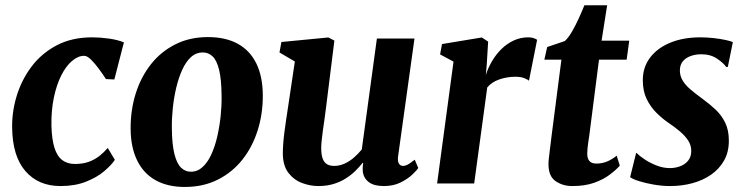

<svg xmlns="http://www.w3.org/2000/svg" viewBox="-20 -710 2887 743"><path d="M214 10Q128.5 10 78.2 -48Q28 -106 27 -217Q26 -278 44.8 -339.5Q63.5 -401 102 -452.2Q140.5 -503.5 199.2 -534.5Q258 -565.5 337 -565.5Q366.5 -565.5 401 -560.8Q435.5 -556 459.5 -546L422.5 -402.5L390 -404Q378.5 -422 363.2 -442.8Q348 -463.5 332.8 -478.8Q317.5 -494 305.5 -494Q282 -494 258.8 -474.2Q235.5 -454.5 217.2 -418.5Q199 -382.5 188.5 -332.8Q178 -283 179 -223.5Q180.5 -170.5 190.8 -138Q201 -105.5 220.8 -90.5Q240.5 -75.5 270 -75.5Q301 -75.5 324 -84Q347 -92.5 364.8 -106.5Q382.5 -120.5 397 -137.5L424.5 -91.5Q411.5 -71.5 383.2 -47.5Q355 -23.5 312.5 -6.8Q270 10 214 10Z M784.5 -566.5Q852.5 -566.5 899.8 -540.8Q947 -515 971.8 -464.8Q996.5 -414.5 997 -342Q997.5 -270 977.2 -205.8Q957 -141.5 918 -92.2Q879 -43 822.8 -14.8Q766.5 13.5 695 13.5Q629 13.5 582.2 -12.5Q535.5 -38.5 510.8 -89Q486 -139.5 485.5 -211.5Q485 -284 505.2 -348.2Q525.5 -412.5 564.2 -461.5Q603 -510.5 658.8 -538.5Q714.5 -566.5 784.5 -566.5ZM765 -507Q738.5 -507 718.8 -488.8Q699 -470.5 685 -439.5Q671 -408.5 662 -370.5Q653 -332.5 648.8 -292.2Q644.5 -252 645 -216Q645.5 -151 655 -113.8Q664.5 -76.5 680.8 -61Q697 -45.5 718.5 -45.5Q744.5 -45.5 764.2 -63.8Q784 -82 798 -112.8Q812 -143.5 820.8 -181.8Q829.5 -220 833.8 -260.2Q838 -300.5 837.5 -337.5Q837 -403.5 827.8 -440.2Q818.5 -477 802.5 -492Q786.5 -507 765 -507Z M1211.5 10Q1180.5 10 1149 -1.8Q1117.5 -13.5 1096.2 -41Q1075 -68.5 1074.5 -115Q1074.5 -132.5 1076 -153.5Q1077.5 -174.5 1080.5 -197.8Q1083.5 -221 1087 -244.8Q1090.5 -268.5 1094 -291L1121 -472L1061.5 -507L1069 -547.5L1250.5 -565L1274 -553L1241 -288.5Q1238.5 -267 1235.2 -245Q1232 -223 1229.2 -203Q1226.5 -183 1224.8 -166Q1223 -149 1223 -137Q1223 -112 1228.5 -96.8Q1234 -81.5 1245 -74.8Q1256 -68 1273.5 -68Q1294 -68 1313.8 -77Q1333.5 -86 1350.2 -100.8Q1367 -115.5 1380 -131.5L1438.5 -561H1584L1520.5 -105Q1518 -85.5 1523.8 -76.8Q1529.5 -68 1539.5 -68Q1548.5 -68 1557.8 -73Q1567 -78 1585 -92L1598.5 -60Q1593.5 -51.5 1576 -34.8Q1558.5 -18 1530.5 -4Q1502.5 10 1466 10Q1427.5 10 1407.8 -4.8Q1388 -19.5 1384 -44.5Q1384 -47.5 1383.8 -51.5Q1383.5 -55.5 1383.5 -60.2Q1383.5 -65 1384.2 -69.8Q1385 -74.5 1385.5 -79L1383.5 -80Q1371 -64 1354.5 -48Q1338 -32 1317 -18.8Q1296 -5.5 1269.8 2.2Q1243.5 10 1211.5 10Z M1671.5 0 1735 -471.5 1683 -499.5 1690.5 -539.5 1844.5 -565 1869 -549 1863.5 -458.5 1860 -419.5Q1868.5 -447 1883.8 -473Q1899 -499 1920.2 -520Q1941.5 -541 1967.8 -553.2Q1994 -565.5 2024.5 -565.5Q2037 -565.5 2045.8 -562.2Q2054.5 -559 2058.5 -556L2027 -397.5Q2023.5 -401.5 2009.8 -407.2Q1996 -413 1973.5 -413Q1957.5 -413 1941.8 -410.2Q1926 -407.5 1911.8 -402.5Q1897.5 -397.5 1885.8 -389.8Q1874 -382 1865.5 -371.5L1815 0Z M2260.5 -186.5Q2258 -170 2256.2 -157.5Q2254.5 -145 2253.5 -134.8Q2252.5 -124.5 2252.5 -115Q2252.5 -96 2261.2 -86.5Q2270 -77 2287.5 -77Q2310 -77 2329.2 -85Q2348.5 -93 2366.5 -107.5L2378.5 -69Q2364.5 -53 2340.2 -34.5Q2316 -16 2280.2 -3Q2244.5 10 2194.5 10Q2157.5 10 2129.8 -9.2Q2102 -28.5 2102.5 -76.5Q2102.5 -80 2102.8 -85.5Q2103 -91 2104.5 -102.2Q2106 -113.5 2108.2 -133.2Q2110.5 -153 2114.5 -184.5L2152.5 -479H2086.5L2097.5 -528L2165.5 -551Q2179 -563 2193 -587Q2207 -611 2219.5 -638.5Q2232 -666 2241.5 -689.5H2329.5L2308 -552.5H2415L2405 -479H2298Z M2796.5 -451H2790Q2780.5 -465.5 2755.2 -482.8Q2730 -500 2694 -500Q2671.5 -500 2652.8 -493.2Q2634 -486.5 2622.8 -473.2Q2611.5 -460 2611 -439Q2610.5 -418 2620.8 -400Q2631 -382 2650.8 -365Q2670.5 -348 2698 -328Q2725.5 -308 2748.8 -286.2Q2772 -264.5 2786.2 -235.5Q2800.5 -206.5 2800.5 -165.5Q2800.5 -121.5 2782 -88.8Q2763.5 -56 2731.8 -34Q2700 -12 2659.2 -1Q2618.5 10 2573 10Q2543 10 2510.8 4.5Q2478.5 -1 2453.2 -9Q2428 -17 2418.5 -24.5L2441.5 -117.5H2444.5Q2454.5 -106.5 2475 -93Q2495.5 -79.5 2521 -69.5Q2546.5 -59.5 2572.5 -59.5Q2592 -59.5 2611 -66.2Q2630 -73 2642.5 -87.8Q2655 -102.5 2655 -126Q2655 -147.5 2643.5 -165.5Q2632 -183.5 2612 -200.8Q2592 -218 2565 -236Q2542.5 -251.5 2520 -273.8Q2497.5 -296 2482.5 -326.8Q2467.5 -357.5 2467.5 -400Q2467.5 -449.5 2495.5 -486.8Q2523.5 -524 2573.8 -544.8Q2624 -565.5 2690 -565.5Q2716.5 -565.5 2742.5 -562.5Q2768.5 -559.5 2788.2 -555.2Q2808 -551 2816 -547Z"/></svg>

Font: Merriweather 24pt ExtraBold
Style: Italic
Weight: 800
Italic angle: -7.8°
Version: Version 2.101